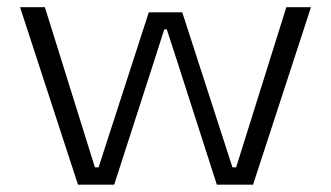

<svg xmlns="http://www.w3.org/2000/svg" viewBox="-20 -502 900 522"><path d="M192 0 34.5 -482.5H102L238 -47H248L384.5 -468.5H475.5L612 -47H622L758.5 -482.5H825.5L668 0H569.5L461 -337.5L433.5 -422H426.5L399.5 -337.5L290.5 0Z"/></svg>

Font: Anek Gujarati SemiExpanded Light
Style: Regular
Weight: 300
Width: 6
Designer: Mrunmayee Ghaisas (Gujarati), Yesha Goshar (Latin)
Foundry: Ek Type
Version: Version 1.003